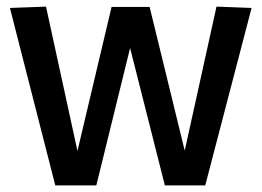

<svg xmlns="http://www.w3.org/2000/svg" viewBox="-20 -560 790 580"><path d="M147 0 10 -536 119 -540 214 -104 317 -539H432L538 -105L634 -540L740 -536L600 0H478L373 -415L271 0Z"/></svg>

Font: Georama Medium
Style: Regular
Weight: 500
Designer: Jean-Baptiste Levee
Foundry: Production Type
Version: Version 1.000